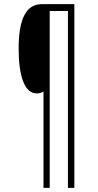

<svg xmlns="http://www.w3.org/2000/svg" viewBox="-20 -780 473 927"><path d="M339 127V-760H182C102 -760 70 -681 70 -545C70 -417 97 -329 157 -329C171 -329 179 -332 190 -338V127H220V-727H308V127Z"/></svg>

Font: Noto Sans Gurmukhi UI ExtraCondensed ExtraLight
Style: Regular
Weight: 200
Width: 2
Designer: Jelle Bosma - Monotype Design Team
Foundry: Monotype Imaging Inc.
Version: Version 2.004